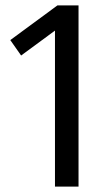

<svg xmlns="http://www.w3.org/2000/svg" viewBox="-20 -689 398 709"><path d="M270 0H183V-576L58 -484L18 -541L192 -669H270Z"/></svg>

Font: Fira Sans Compressed
Style: Regular
Weight: 400
Width: 1
Designer: bBox Type GmbH & Carrois Corporate GbR & Edenspiekermann AG
Foundry: bBox Type GmbH & Carrois Corporate GbR & Edenspiekermann AG
Version: Version 4.301